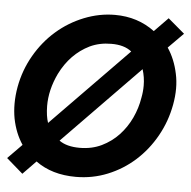

<svg xmlns="http://www.w3.org/2000/svg" viewBox="-51 -728 791 797"><g transform="rotate(5 345.0 -330.0)"><path d="M71 18.5 2.5 -41 61.5 -101Q31 -146.5 19 -207Q13.5 -236.5 13.5 -269Q13.5 -302.5 20 -339Q33 -410 68.5 -471.5Q104 -533 154.8 -577.2Q205.5 -621.5 268.8 -646.8Q332 -672 397.5 -672Q492 -672 563 -619L620 -677.5L689 -619L626.5 -556Q657 -510.5 669.5 -451Q676 -421.5 676 -389.5Q676 -356.5 669.5 -321.5Q656.5 -251 622.2 -190Q588 -129 538 -84Q488 -39 425.2 -13.5Q362.5 12 293 12Q193 12 125.5 -37.5ZM159 -201 477 -526.5Q446 -551.5 392 -551Q343 -551 303 -532Q224.5 -493.5 181.5 -407Q148.5 -338 149 -270.5Q149.5 -229 159 -201ZM298.5 -109.5Q349 -109.5 389.8 -129.2Q430.5 -149 460.5 -181Q490.5 -213 509.8 -254Q529 -295 536 -339Q541 -364 541 -389.5Q541 -424.5 530.5 -457.5L213 -132Q244 -109.5 298.5 -109.5Z"/></g></svg>

Font: Lucymar Sans SemiBold
Style: Italic
Weight: 600
Italic angle: -10°
Foundry: The League of Moveable Type (original font) / Main changes by Cristiano Sobral with portions from Mirco Monsees
Version: Version 2.00;August 30, 2020;FontCreator 13.0.0.2681 64-bit